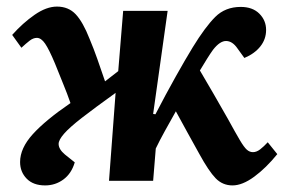

<svg xmlns="http://www.w3.org/2000/svg" viewBox="-20 -549 867 583"><path d="M445 -203 452 -202Q483 -262 513 -315.5Q543 -369 565 -405Q603 -467 633.5 -497.5Q664 -528 711 -528Q747 -528 767.5 -507.5Q788 -487 788 -458Q788 -430 770.5 -408Q753 -386 722 -373L701 -402Q686 -424 667 -424.5Q648 -425 627 -398Q619 -387 609 -371Q599 -355 587 -335Q607 -301 628.5 -264Q650 -227 672 -188Q695 -146 708 -124Q721 -102 729.5 -94.5Q738 -87 748 -87Q759 -87 770 -95.5Q781 -104 793 -117L822 -81Q788 -39 752 -12.5Q716 14 686 14Q656 14 635 -7.5Q614 -29 585 -82Q568 -112 549 -147Q530 -182 514 -211Q496 -179 480.5 -151Q465 -123 453 -98L445 0H311L331 -267Q267 -221 229 -191.5Q191 -162 174.5 -143Q158 -124 158 -112Q158 -96 177 -80L207 -56Q197 -22 172.5 -4Q148 14 117 14Q81 14 61 -6.5Q41 -27 41 -57Q41 -99 79.5 -141.5Q118 -184 194 -236Q184 -265 172 -294Q160 -323 147 -356Q129 -399 117 -416.5Q105 -434 92 -434Q81 -434 70 -425.5Q59 -417 45 -404L17 -443Q49 -479 85 -504Q121 -529 153 -529Q188 -529 210 -505.5Q232 -482 252 -431Q265 -400 275.5 -370Q286 -340 299 -302L339 -333L354 -516H489Z"/></svg>

Font: Literata 36pt
Style: Bold Italic
Weight: 700
Italic angle: -2°
Designer: Latin by Veronika Burian and Jose Scaglione. Greek by Irene Vlachou. Cyrillic by Vera Evstafieva
Foundry: TypeTogether
Version: Version 3.002